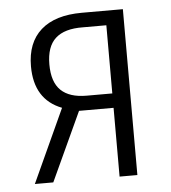

<svg xmlns="http://www.w3.org/2000/svg" viewBox="-44 -563 536 603"><g transform="rotate(-5 224.5 -261.5)"><path d="M235.8 -522.9H365.2V0H309.1V-216.8H200.2L100.1 0H42L147.9 -231Q62 -264.2 62 -369.1Q62 -443.8 106.7 -483.4Q151.4 -522.9 235.8 -522.9ZM228 -262.2H309.1V-477.1H234.9Q177.2 -478 148.7 -452.1Q120.1 -426.3 120.1 -370.1Q120.1 -314.5 147.2 -288.3Q174.3 -262.2 228 -262.2Z"/></g></svg>

Font: Fira Sans Compressed Light
Style: Regular
Weight: 300
Width: 1
Designer: Carrois Corporate & Edenspiekermann AG
Foundry: Carrois Corporate GbR & Edenspiekermann AG
Version: Version 4.203;PS 004.203;hotconv 1.0.88;makeotf.lib2.5.64775